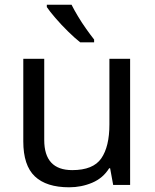

<svg xmlns="http://www.w3.org/2000/svg" viewBox="-20 -786 658 816"><path d="M533 -536V0H461L448 -71H444Q418 -29 372 -9.5Q326 10 274 10Q177 10 128 -36.5Q79 -83 79 -185V-536H168V-191Q168 -63 287 -63Q376 -63 410.5 -113Q445 -163 445 -257V-536ZM284 -766Q295 -744 311.5 -716.5Q328 -689 346.5 -663Q365 -637 380 -618V-606H321Q298 -624 269 -652.5Q240 -681 215.5 -709.5Q191 -738 179 -756V-766Z"/></svg>

Font: Noto Sans Historical
Style: Regular
Weight: 400
Designer: Monotype Design Team
Foundry: Monotype Imaging Inc.
Version: Version 2.013; ttfautohint (v1.8.4.7-5d5b)